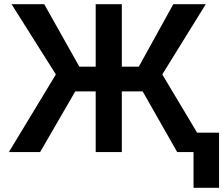

<svg xmlns="http://www.w3.org/2000/svg" viewBox="-20 -727 1067 918"><path d="M562.5 -408.2H643.6L808.6 -707H963.9L755.9 -371.1L922.4 -92.8H1027.3V170.9H905.3V0H827.1L662.1 -290H562.5V0H437.5V-290H339.8L171.9 0H22.5L247.1 -371.1L35.2 -707H191.4L359.4 -408.2H437.5V-707H562.5Z"/></svg>

Font: Pretendard JP SemiBold
Style: Regular
Weight: 600
Designer: Base glyphs from Inter by Rasmus Andersson; Hangeul glyphs from Noto Sans CJK(Source Han Sans) by Jang Soo-young and Kan
Foundry: Kil Hyung-jin
Version: Version 1.309